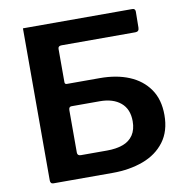

<svg xmlns="http://www.w3.org/2000/svg" viewBox="-82 -822 883 902"><g transform="rotate(-10 359.5 -371.0)"><path d="M401 -449Q481 -449 541 -424Q601 -399 635.5 -349.5Q670 -300 670 -226Q670 -149 632 -98.5Q594 -48 529 -24Q464 0 384 0H101Q86 0 86 -17V-742H608Q622 -742 622 -727L621 -651Q621 -632 603 -632H251Q234 -632 234 -618V-459Q234 -449 244 -449ZM376 -108Q419 -108 451 -119.5Q483 -131 500.5 -157Q518 -183 518 -223Q518 -281 481.5 -311.5Q445 -342 382 -342H247Q234 -342 234 -325V-123Q234 -108 251 -108Z"/></g></svg>

Font: Libre Franklin SemiBold
Style: Regular
Weight: 600
Designer: Pablo Impallari, Rodrigo Fuenzalida, Nhung Nguyen
Foundry: Impallari Type
Version: Version 3.000